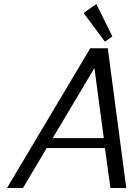

<svg xmlns="http://www.w3.org/2000/svg" viewBox="-20 -942 663 962"><path d="M533.2 0ZM462.9 -921.9 543 -759.3 505.9 -732.9 398.9 -877ZM533.2 -2.9ZM15.1 0 432.1 -700.2H520L612.8 0H533.2L505.9 -200.2H213.9L95.2 0ZM453.1 -601.1 244.1 -250H500Z"/></svg>

Font: Pfennig
Style: Italic
Weight: 500
Italic angle: -13°
Version: Version 20120410 ; ttfautohint (v0.8)